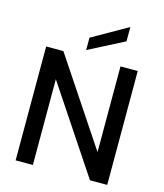

<svg xmlns="http://www.w3.org/2000/svg" viewBox="-134 -1041 974 1140"><g transform="rotate(15 352.5 -470.5)"><path d="M71 0V-700H177L528 -173V-700H634V0H528L177 -527V0ZM306 -741V-817L524 -941V-853Z"/></g></svg>

Font: DeepMind Sans Medium
Style: Regular
Weight: 500
Designer: Jonny Pinhorn / Modifications: Colophon Foundry
Foundry: Colophon Foundry
Version: Version 1.002; ttfautohint (v1.8.2)